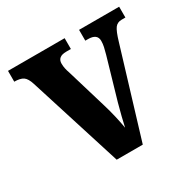

<svg xmlns="http://www.w3.org/2000/svg" viewBox="-126 -660 782 784"><g transform="rotate(-30 265.0 -268.0)"><path d="M71 -437Q62 -466 48 -475.5Q34 -485 6 -485V-536H273V-485H251Q210 -485 210 -452Q210 -440 212.5 -428.5Q215 -417 219 -406L275 -219Q285 -186 292.5 -153.5Q300 -121 304 -96Q308 -115 315 -143Q322 -171 330 -200L386 -393Q391 -411 394 -424.5Q397 -438 397 -452Q397 -485 354 -485H341V-536H530V-485H512Q492 -485 481 -470.5Q470 -456 457 -412L332 0H209Z"/></g></svg>

Font: Noto Serif Khmer Condensed
Style: Bold
Weight: 700
Width: 3
Designer: Danh Hong and the Monotype Design Team
Foundry: Monotype Imaging Inc.
Version: Version 2.004; ttfautohint (v1.8.4.7-5d5b)